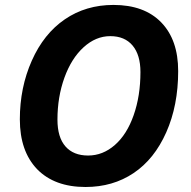

<svg xmlns="http://www.w3.org/2000/svg" viewBox="-20 -745 770 775"><path d="M699.2 -458Q699.2 -319.3 651.1 -210.9Q603 -102.5 519.3 -46.4Q435.5 9.8 325.2 9.8Q200.2 9.8 129.9 -62Q60.1 -134.8 60.1 -263.2Q60.1 -391.6 108.4 -500.2Q156.7 -608.9 241.7 -667Q326.7 -725.1 438 -725.1Q562.5 -725.1 630.9 -654.5Q699.2 -584 699.2 -458ZM211.9 -262.2Q211.9 -190.9 244.1 -154.1Q276.4 -117.2 335.7 -117.2Q395 -117.2 443.6 -159.7Q492.2 -202.1 519.5 -280Q546.9 -357.9 546.9 -454.1Q546.9 -523.4 515.1 -561.3Q483.4 -599.1 425 -599.1Q366.7 -599.1 317.4 -554.2Q268.1 -509.3 240 -431.4Q211.9 -353.5 211.9 -262.2Z"/></svg>

Font: Open Sans Hebrew
Style: Bold Italic
Weight: 700
Italic angle: -12°
Foundry: Ascender Corporation, Yanek Iontef
Version: Version 2.001;PS 002.001;hotconv 1.0.70;makeotf.lib2.5.58329